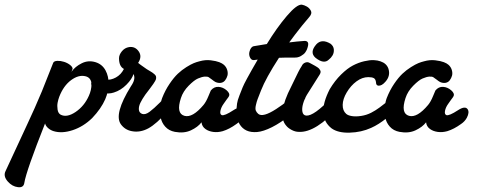

<svg xmlns="http://www.w3.org/2000/svg" viewBox="-189 -562 2060 824"><path d="M-165.5 172.9Q-109.4 53.2 -98.6 28.8Q-88.4 6.3 -70.8 -31.2Q-53.2 -68.8 -40.3 -97.9Q-27.3 -127 -9.3 -169.9Q38.1 -289.6 39.6 -293Q43.5 -300.3 57.4 -300.8Q71.3 -301.3 85.9 -296.6Q100.6 -292 111.8 -283.2Q123 -274.4 122.6 -266.1L117.7 -253.9Q133.3 -276.4 161.9 -290.5Q190.4 -304.7 221.7 -294.9Q249.5 -286.1 263.7 -260.3Q277.8 -234.4 277.1 -201.4Q276.4 -168.5 262.7 -136.2Q245.1 -95.7 206.5 -55.2Q168.9 -18.6 123 -3.4Q77.1 11.7 41.5 1Q28.3 -2.9 17.8 -12Q7.3 -21 4.4 -32.2Q-76.2 171.4 -84.5 222.2Q-87.4 244.6 -112.3 241.2Q-136.7 238.3 -155.3 217.3Q-175.8 194.3 -165.5 172.9ZM71.3 -69.8Q98.1 -56.2 135.5 -81.5Q172.9 -106.9 192.4 -150.9Q197.8 -162.6 200.7 -175.3Q203.6 -188 203.6 -200.7Q203.6 -213.4 197 -222.7Q190.4 -231.9 177.2 -234.9Q147.9 -241.7 115.7 -217.8Q83.5 -193.8 65.4 -147Q61 -135.3 58.3 -121.6Q55.7 -107.9 58.1 -91.8Q60.5 -75.7 71.3 -69.8Z M237.8 -238.8Q246.1 -223.6 266.1 -220.5Q286.1 -217.3 308.3 -229.5Q330.6 -241.7 342.8 -266.1Q321.8 -276.9 321.8 -312Q321.8 -326.7 334 -341.8Q346.2 -356.9 364.7 -359.9Q390.6 -363.8 406.2 -341.6Q421.9 -319.3 403.8 -292Q410.2 -287.1 415 -283.4Q419.9 -279.8 427 -274.9Q434.1 -270 440.9 -265.1Q444.3 -263.2 452.6 -258.1Q460.9 -252.9 464.6 -250.7Q468.3 -248.5 473.6 -243.7Q479 -238.8 480.2 -235.1Q481.4 -231.4 481 -225.8Q480.5 -220.2 476.6 -213.9Q472.7 -206.1 453.9 -181.2Q435.1 -156.2 434.6 -155.8Q420.9 -136.2 413.3 -120.4Q405.8 -104.5 407 -91.3Q408.2 -78.1 420.9 -73.2Q434.6 -68.4 453.1 -82.3Q471.7 -96.2 498 -122.6Q502 -127 503.9 -128.9Q515.6 -143.6 530.3 -132.8Q543.5 -122.1 541.5 -105Q540 -93.3 530.8 -85Q482.4 -29.8 447.3 -11Q412.1 7.8 377 1Q347.2 -4.4 329.6 -28.8Q298.8 -72.3 373 -191.9Q394 -221.7 384.8 -242.2L383.8 -244.1Q377.9 -223.1 353.8 -198.7Q329.6 -174.3 299.8 -165Q277.3 -157.2 246.8 -163.8Q216.3 -170.4 205.6 -189.9Q198.2 -204.6 207 -219.2Q215.8 -233.9 237.8 -238.8Z M812.5 -88.9Q843.3 -108.9 854 -93.3Q862.8 -80.1 850.6 -56.6Q841.8 -40.5 825.7 -29.8Q795.4 -7.8 766.6 1Q745.6 6.8 726.1 4.2Q706.5 1.5 693.4 -7.8Q677.7 -18.6 675.8 -37.1Q660.2 -16.6 630.4 -2.7Q600.6 11.2 561.5 3.9Q535.6 -1 520 -18.6Q504.4 -36.1 500.5 -58.6Q496.6 -81.1 498.5 -102.5Q500.5 -124 506.8 -141.1Q520 -174.8 538.6 -202.1Q557.1 -229.5 574.2 -245.6Q591.3 -261.7 610.8 -273.9Q630.4 -286.1 642.6 -291Q654.8 -295.9 666.5 -298.8Q692.4 -306.2 715.6 -303.2Q738.8 -300.3 752 -295.2Q765.1 -290 771.5 -284.2Q782.2 -274.9 786.1 -261.7Q790 -248.5 787.1 -237.5Q784.2 -226.6 777.3 -217.5Q770.5 -208.5 759.3 -206.5Q748 -204.6 735.8 -210Q729.5 -213.4 720.7 -220.5Q711.9 -227.5 706.5 -230.7Q701.2 -233.9 689.5 -233.2Q677.7 -232.4 660.6 -225.1Q644.5 -218.3 620.6 -194.1Q596.7 -169.9 587.4 -141.1Q565.9 -75.2 602.5 -64.9Q637.2 -55.2 684.6 -111.8Q695.8 -125.5 705.3 -148.9Q714.8 -172.4 715.8 -173.8Q729.5 -190.4 748.8 -189.2Q768.1 -188 783.7 -174.3Q799.3 -160.6 793.5 -148.9Q793 -147.5 790.5 -144Q788.1 -140.6 782.2 -132.8Q776.4 -125 770.5 -116.2Q760.3 -102.1 757.1 -86.9Q753.9 -71.8 762.7 -67.9Q774.4 -64 812.5 -88.9Z M1138.2 -488.8 1107.4 -452.1Q1072.8 -408.7 1052.2 -379.9Q1085.9 -384.3 1115.2 -386.2Q1127.9 -387.7 1132.3 -379.9Q1136.7 -372.1 1128.4 -350.1Q1125.5 -343.3 1120.4 -336.2Q1115.2 -329.1 1102.3 -321.5Q1089.4 -314 1073.2 -314.9Q1022.5 -314.9 1008.3 -314Q951.7 -226.6 931.2 -173.8Q920.4 -146.5 916.5 -136.2Q912.6 -126 909.2 -110.8Q905.8 -95.7 908.7 -87.9Q911.6 -80.1 919.4 -73.2Q939 -57.1 996.1 -94Q1053.2 -130.9 1093.3 -173.8Q1109.9 -186.5 1120.1 -174.3Q1130.9 -161.6 1120.1 -138.2Q1115.2 -128.4 1107.4 -119.1Q1106 -117.7 1099.6 -110.1Q1093.3 -102.5 1088.4 -97.2Q1083.5 -91.8 1075 -83.7Q1066.4 -75.7 1058.1 -68.8Q1015.1 -34.7 978 -16.1Q940.9 2.4 914.6 4.6Q888.2 6.8 869.4 -1.7Q850.6 -10.3 839.4 -28.8Q831.5 -41.5 827.6 -55.7Q823.7 -69.8 825.2 -87.2Q826.7 -104.5 828.4 -117.7Q830.1 -130.9 838.9 -153.1Q847.7 -175.3 852.3 -187Q856.9 -198.7 871.1 -224.9Q885.3 -251 890.9 -260.7Q896.5 -270.5 913.1 -299.3Q915.5 -303.7 917 -306.2Q913.1 -306.2 901.4 -304.2Q890.6 -302.7 884.5 -314.2Q878.4 -325.7 881.3 -338.9Q886.7 -361.3 900.4 -363.8L956.1 -373Q998.5 -442.4 1041.7 -493.2Q1085 -543.9 1106.4 -542Q1117.2 -540 1128.2 -533.7Q1139.2 -527.3 1145.3 -515.6Q1151.4 -503.9 1138.2 -488.8Z M1230 -374Q1242.7 -363.8 1243.7 -349.6Q1244.6 -335.4 1238.3 -324.5Q1231.9 -313.5 1222.2 -306.2Q1201.2 -285.2 1165 -314Q1138.2 -337.4 1168.9 -372.1Q1192.4 -397 1230 -374ZM1106 -278.8Q1110.4 -289.1 1120.6 -293.2Q1130.9 -297.4 1140.1 -292Q1144.5 -289.6 1151.4 -285.9Q1158.2 -282.2 1162.6 -279.8Q1167 -277.3 1172.6 -273.7Q1178.2 -270 1180.9 -266.8Q1183.6 -263.7 1185.5 -259.8Q1187.5 -255.9 1186.8 -251.5Q1186 -247.1 1183.1 -242.2L1127.9 -154.8Q1117.2 -136.2 1111.6 -116.5Q1106 -96.7 1108.9 -82Q1111.8 -67.4 1125 -65.9Q1157.7 -63 1232.9 -142.1Q1249 -160.2 1263.4 -155.8Q1277.8 -151.4 1278.3 -135.5Q1278.8 -119.6 1268.1 -106Q1166 8.3 1093.3 3.9Q1078.1 3.9 1062.5 -4.4Q1046.9 -12.7 1039.1 -22.9Q998 -69.3 1061 -190.9Q1065.9 -200.7 1075 -219.7Q1084 -238.8 1091.3 -253.2Q1098.6 -267.6 1106 -278.8Z M1478 -267.1Q1487.8 -236.3 1464.8 -210.9Q1449.2 -192.9 1434.6 -194.3Q1424.8 -195.8 1424.8 -208Q1423.3 -222.2 1415.5 -226.6Q1407.7 -231 1391.6 -231Q1365.7 -231 1341.1 -212.9Q1316.4 -194.8 1298.8 -165Q1282.2 -137.2 1281.7 -112.1Q1281.2 -86.9 1296.9 -73.2Q1304.7 -66.4 1321.5 -63.7Q1338.4 -61 1361.1 -64.5Q1383.8 -67.9 1403.8 -78.1Q1422.9 -87.9 1439.9 -100.6Q1457 -113.3 1466.6 -121.1Q1476.1 -128.9 1480 -129.9Q1491.2 -132.3 1502.2 -119.4Q1513.2 -106.4 1508.8 -95.2Q1503.9 -82.5 1470.2 -55.2Q1436.5 -27.8 1403.8 -13.2Q1361.8 5.9 1311.8 7.3Q1261.7 8.8 1233.9 -11.2Q1167 -64 1226.1 -179.2Q1248 -215.8 1274.9 -242.2Q1301.8 -268.6 1325.7 -281Q1349.6 -293.5 1373.8 -299.1Q1397.9 -304.7 1414.8 -304Q1431.6 -303.2 1443.8 -298.8Q1470.2 -290 1478 -267.1Z M1776.4 -88.9Q1807.1 -108.9 1817.9 -93.3Q1826.7 -80.1 1814.5 -56.6Q1805.7 -40.5 1789.6 -29.8Q1759.3 -7.8 1730.5 1Q1709.5 6.8 1689.9 4.2Q1670.4 1.5 1657.2 -7.8Q1641.6 -18.6 1639.6 -37.1Q1624 -16.6 1594.2 -2.7Q1564.5 11.2 1525.4 3.9Q1499.5 -1 1483.9 -18.6Q1468.3 -36.1 1464.4 -58.6Q1460.4 -81.1 1462.4 -102.5Q1464.4 -124 1470.7 -141.1Q1483.9 -174.8 1502.4 -202.1Q1521 -229.5 1538.1 -245.6Q1555.2 -261.7 1574.7 -273.9Q1594.2 -286.1 1606.4 -291Q1618.7 -295.9 1630.4 -298.8Q1656.2 -306.2 1679.4 -303.2Q1702.6 -300.3 1715.8 -295.2Q1729 -290 1735.4 -284.2Q1746.1 -274.9 1750 -261.7Q1753.9 -248.5 1751 -237.5Q1748 -226.6 1741.2 -217.5Q1734.4 -208.5 1723.1 -206.5Q1711.9 -204.6 1699.7 -210Q1693.4 -213.4 1684.6 -220.5Q1675.8 -227.5 1670.4 -230.7Q1665 -233.9 1653.3 -233.2Q1641.6 -232.4 1624.5 -225.1Q1608.4 -218.3 1584.5 -194.1Q1560.5 -169.9 1551.3 -141.1Q1529.8 -75.2 1566.4 -64.9Q1601.1 -55.2 1648.4 -111.8Q1659.7 -125.5 1669.2 -148.9Q1678.7 -172.4 1679.7 -173.8Q1693.4 -190.4 1712.6 -189.2Q1731.9 -188 1747.6 -174.3Q1763.2 -160.6 1757.3 -148.9Q1756.8 -147.5 1754.4 -144Q1752 -140.6 1746.1 -132.8Q1740.2 -125 1734.4 -116.2Q1724.1 -102.1 1720.9 -86.9Q1717.8 -71.8 1726.6 -67.9Q1738.3 -64 1776.4 -88.9Z"/></svg>

Font: Florida Vibes
Style: Regular
Weight: 400
Italic angle: -30°
Designer: Turbologo.com
Foundry: Turbologo.com
Version: Version 1.000;hotconv 1.0.109;makeotfexe 2.5.65596